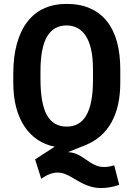

<svg xmlns="http://www.w3.org/2000/svg" viewBox="-20 -741 679 975"><path d="M257.8 3.9Q210.4 -5.4 171.6 -31Q132.8 -56.6 105.2 -97.4Q77.6 -138.2 62.5 -194.3Q47.4 -250.5 47.4 -321.3V-365.2Q47.4 -452.1 65.7 -518.6Q84 -585 118.7 -630.1Q153.3 -675.3 203.6 -698.2Q253.9 -721.2 317.9 -721.2Q386.7 -721.2 437.7 -698.5Q488.8 -675.8 522.9 -633.1Q557.1 -590.3 574 -528.6Q590.8 -466.8 590.8 -388.7V-321.3Q590.8 -199.7 545.7 -119.1Q500.5 -38.6 413.6 -3.9L324.7 31.7Q348.6 32.2 370.6 42Q389.2 50.3 404.8 61.3Q420.4 72.3 436 82.5Q451.7 92.8 469.2 99.9Q486.8 106.9 509.8 106.9Q520.5 106.9 532.7 105Q544.9 103 560.1 98.6L585.4 197.8Q559.1 206.5 536.9 210.2Q514.6 213.9 495.1 213.9Q468.3 213.9 446.3 208Q424.3 202.1 405.5 193.4Q386.7 184.6 370.4 174.6Q354 164.6 338.1 155.8Q322.3 147 306.4 141.1Q290.5 135.3 272.5 135.3Q254.9 135.3 234.6 142.3Q214.4 149.4 189.5 167L158.2 68.4ZM452.1 -389.6Q452.1 -446.8 442.9 -488.8Q433.6 -530.8 416 -558.1Q398.4 -585.4 373.5 -598.6Q348.6 -611.8 317.9 -611.8Q252.4 -611.8 219 -555.4Q185.5 -499 185.5 -377.4V-340.8Q185.5 -215.3 218 -156.7Q250.5 -98.1 318.8 -98.1Q351.1 -98.1 376 -111.8Q400.9 -125.5 417.7 -154.3Q434.6 -183.1 443.4 -227.5Q452.1 -272 452.1 -333.5Z"/></svg>

Font: Ufes Sans
Style: Bold
Weight: 700
Designer: Ricardo Esteves & Filipe Motta
Foundry: ProDesignUfes - Ricardo Esteves, Filipe Motta (This is a derivative work, based on Roboto family, by Christian Robertson
Version: Version 2.0